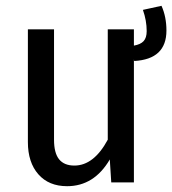

<svg xmlns="http://www.w3.org/2000/svg" viewBox="-20 -628 593 661"><path d="M553 -523Q553 -424 442 -418L441 -424V0H363L358 -79Q304 13 211 13Q148 13 112 -28Q76 -69 76 -139V-527H166V-147Q166 -101 183.5 -79.5Q201 -58 236 -58Q303 -58 351 -147V-527H441V-471Q464 -475 474.5 -486.5Q485 -498 485 -521Q485 -557 472 -594L536 -608Q553 -570 553 -523Z"/></svg>

Font: Fira Sans Condensed
Style: Regular
Weight: 400
Width: 3
Designer: bBox Type GmbH & Carrois Corporate GbR & Edenspiekermann AG
Foundry: bBox Type GmbH & Carrois Corporate GbR & Edenspiekermann AG
Version: Version 4.301